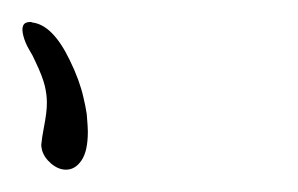

<svg xmlns="http://www.w3.org/2000/svg" viewBox="-85 -632 267 172"><path d="M-55.7 -611.8Q-37.6 -609.4 -22.5 -578.1Q-13.7 -560.1 -10.3 -544.9Q-8.3 -536.6 -7.3 -529.8Q-6.3 -518.1 -6.3 -514.2Q-6.3 -496.6 -12 -488.3Q-17.6 -480 -25.9 -480Q-32.7 -480 -39.1 -485.4Q-45.4 -490.7 -47.4 -497.6Q-48.3 -501.5 -47.9 -503.4Q-47.4 -508.8 -45.9 -516.6Q-44.4 -524.4 -43.7 -529.8Q-43 -535.2 -43 -540Q-43 -547.4 -44.9 -555.2Q-46.9 -563.5 -53.2 -576.7Q-55.7 -582.5 -59.1 -587.9Q-62.5 -593.8 -64 -599.6Q-67.4 -612.3 -58.1 -612.3H-57.1Q-56.2 -611.8 -55.7 -611.8Z"/></svg>

Font: Sintesa 3
Style: 3
Weight: 400
Version: Version 001.000